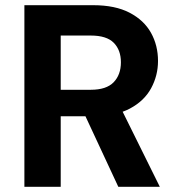

<svg xmlns="http://www.w3.org/2000/svg" viewBox="-20 -720 684 740"><path d="M74 0V-700H339Q424 -700 479.5 -671Q535 -642 562 -593.5Q589 -545 589 -485Q589 -429 562.5 -380Q536 -331 480.5 -301.5Q425 -272 338 -272H214V0ZM436 0 293 -307H444L596 0ZM214 -374H330Q390 -374 418 -403Q446 -432 446 -480Q446 -527 418.5 -555Q391 -583 330 -583H214Z"/></svg>

Font: DM Sans 9pt ExtraBold
Style: Regular
Weight: 800
Version: Version 4.004;gftools[0.9.30]